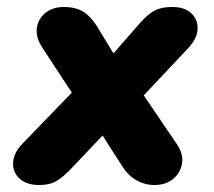

<svg xmlns="http://www.w3.org/2000/svg" viewBox="-20 -521 612 550"><path d="M92 9Q56 9 36 -9.5Q16 -28 17.5 -55.5Q19 -83 44 -109L214 -285L213 -214L101 -385Q82 -414 85.5 -440.5Q89 -467 110 -484Q131 -501 163 -501Q196 -501 217.5 -488Q239 -475 257 -447L325 -335H276L381 -455Q403 -480 422.5 -490.5Q442 -501 473 -501Q509 -501 528 -483Q547 -465 546 -438Q545 -411 520 -384L360 -214L361 -293L486 -109Q506 -80 501.5 -53Q497 -26 476 -8.5Q455 9 422 9Q395 9 371 -4.5Q347 -18 330 -45L250 -170L308 -169L183 -37Q160 -13 141 -2Q122 9 92 9Z"/></svg>

Font: Nunito ExtraLight Black
Style: Italic
Weight: 900
Italic angle: -9°
Version: Version 3.602